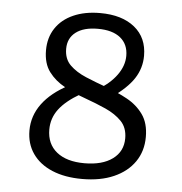

<svg xmlns="http://www.w3.org/2000/svg" viewBox="-46 -627 648 683"><g transform="rotate(5 277.5 -285.0)"><path d="M271.8 11.3Q209.7 11.3 164.5 -7.7Q119.4 -26.6 94.8 -61.7Q70.2 -96.8 70.2 -144.4Q70.2 -196.8 102 -239.9Q133.9 -283.1 195.2 -315.3L240.3 -288.7Q188.7 -258.9 164.5 -226.6Q140.3 -194.4 140.3 -154Q140.3 -102.4 175.8 -73.8Q211.3 -45.2 275 -45.2Q338.7 -45.2 375.4 -72.2Q412.1 -99.2 412.1 -146Q412.1 -183.9 389.9 -206.9Q367.7 -229.8 332.7 -245.6Q297.6 -261.3 258.1 -275.4Q218.5 -289.5 183.5 -308.5Q148.4 -327.4 126.2 -356.9Q104 -386.3 104 -433.9Q104 -479 126.2 -512.5Q148.4 -546 189.1 -564.1Q229.8 -582.3 284.7 -582.3Q362.9 -582.3 408.1 -545.6Q453.2 -508.9 453.2 -444.4Q453.2 -400 429 -362.9Q404.8 -325.8 350 -287.9L298.4 -311.3Q341.9 -336.3 366.1 -369.8Q390.3 -403.2 390.3 -438.7Q390.3 -479.8 362.1 -502.8Q333.9 -525.8 281.5 -525.8Q230.6 -525.8 202.8 -504.4Q175 -483.1 175 -445.2Q175 -408.9 197.2 -387.1Q219.4 -365.3 254.8 -350.4Q290.3 -335.5 329.8 -321.4Q369.4 -307.3 404.8 -287.9Q440.3 -268.5 462.5 -237.5Q484.7 -206.5 484.7 -157.3Q484.7 -106.5 458.5 -68.5Q432.3 -30.6 384.7 -9.7Q337.1 11.3 271.8 11.3Z"/></g></svg>

Font: Playfair 5pt SemiExpanded Light
Style: Regular
Weight: 300
Width: 6
Designer: Claus Eggers Sørensen
Foundry: Claus Eggers Sørensen
Version: Version 2.203